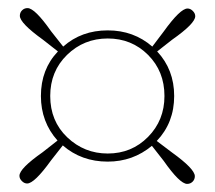

<svg xmlns="http://www.w3.org/2000/svg" viewBox="-20 -573 530 474"><path d="M246 -194Q305 -194 345.5 -235Q386 -276 386 -336Q386 -397 345.5 -437.5Q305 -478 246 -478Q187 -478 145.5 -437.5Q104 -397 104 -336Q104 -274 146 -234Q188 -194 246 -194ZM367 -225 404 -197Q461 -156 461 -138Q461 -130 455.5 -124.5Q450 -119 442 -119Q424 -119 384 -176L355 -213Q308 -174 246 -174Q181 -174 135 -214L106 -177Q65 -120 47 -120Q40 -120 34 -126Q28 -132 28 -139Q28 -157 85 -197L122 -226Q81 -272 81 -336Q81 -402 123 -446L86 -475Q29 -516 29 -534Q29 -542 34.5 -547.5Q40 -553 48 -553Q66 -553 106 -496L136 -458Q181 -498 246 -498Q310 -498 356 -458L384 -495Q425 -552 443 -552Q450 -552 456 -546Q462 -540 462 -533Q462 -515 405 -475L368 -446Q410 -401 410 -336Q410 -270 367 -225Z"/></svg>

Font: TypoPRO Source Serif Pro
Style: Regular
Weight: 200
Designer: Frank Grießhammer
Foundry: Adobe Systems Incorporated
Version: Version 1.017;PS (version unavailable);hotconv 1.0.79;makeot